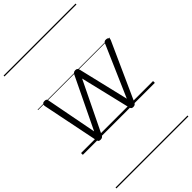

<svg xmlns="http://www.w3.org/2000/svg" viewBox="-356 -1013 1516 1516"><g transform="rotate(-45 402.0 -255.0)"><path d="M184 15Q170 15 164.5 9Q159 3 157 -7L60 -486Q58 -497 64 -506Q70 -515 87 -515Q99 -515 105 -510.5Q111 -506 112 -495L194 -68L400 -495Q406 -506 412.5 -510.5Q419 -515 431 -515Q443 -515 449 -509.5Q455 -504 458 -493L559 -68L745 -496Q749 -507 755.5 -511.5Q762 -516 774 -515Q791 -514 796.5 -505Q802 -496 796 -483L580 -4Q576 4 569 9.5Q562 15 549 15Q536 15 530.5 9Q525 3 523 -7L422 -430L215 -4Q212 4 204.5 9.5Q197 15 184 15ZM0 365H804V375H0ZM0 -20H804V0H0ZM0 -505H804V-500H0ZM0 -885H804V-875H0Z"/></g></svg>

Font: Playwrite GB J Guides
Style: Italic
Weight: 400
Italic angle: -7.01216°
Designer: Veronika Burian, José Scaglione
Foundry: TypeTogether
Version: Version 1.003